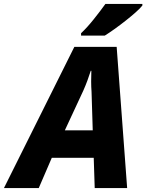

<svg xmlns="http://www.w3.org/2000/svg" viewBox="-77 -951 740 971"><path d="M-57 0 299 -714H513L566 0H402L397 -153H185L119 0ZM251 -292H392L386 -486Q384 -512 384 -539Q384 -566 385 -593H382Q374 -568 365 -543.5Q356 -519 344 -492ZM333 -771V-783Q363 -811 397 -853.5Q431 -896 456 -931H643V-923Q632 -909 609.5 -889Q587 -869 558.5 -846.5Q530 -824 502 -804Q474 -784 453 -771Z"/></svg>

Font: Noto Sans Disp ExtBd
Style: Italic
Weight: 800
Italic angle: -12°
Designer: Monotype Design Team
Foundry: Monotype Imaging Inc.
Version: Version 2.000;GOOG;noto-source:20170915:90ef993387c0